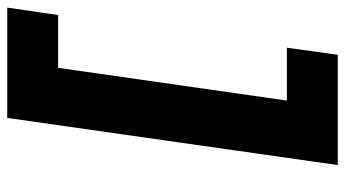

<svg xmlns="http://www.w3.org/2000/svg" viewBox="-226 -514 930 517"><g transform="rotate(-90 238.5 -255.0)"><path d="M53 190 180 -700H477L457 -563H308L316 -571L225 65L216 53H369L350 190Z"/></g></svg>

Font: Lexend
Style: Bold Italic
Weight: 700
Italic angle: -8.13011°
Designer: Bonnie Shaver-Troup, Thomas Jockin
Foundry: Lexend
Version: Version 1.007